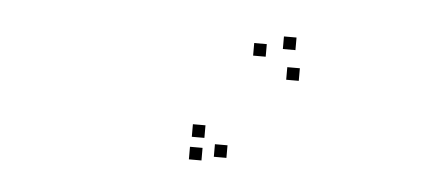

<svg xmlns="http://www.w3.org/2000/svg" viewBox="-30 -876 679 304"><g transform="rotate(5 310.0 -724.5)"><path d="M299.5 -656.5V-676.5H279.5V-656.5ZM385 -793V-813H365V-793ZM431 -807.5V-827.5H411V-807.5ZM440.5 -759.5V-779.5H420.5V-759.5ZM337 -628V-648H317V-628ZM298 -620.5V-640.5H278V-620.5Z"/></g></svg>

Font: Monaspace Radon Dots Var
Style: Regular
Weight: 400
Designer: Riley Cran and the Lettermatic Team
Version: Version 1.100 (Monaspace Radon Dots)